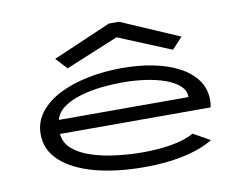

<svg xmlns="http://www.w3.org/2000/svg" viewBox="-76 -790 1152 904"><g transform="rotate(-10 500.0 -337.5)"><path d="M547 10Q413 10 310 -17.5Q207 -45 148.5 -98Q90 -151 90 -227Q90 -285 124.5 -330Q159 -375 218.5 -405.5Q278 -436 356 -452Q434 -468 521 -468Q599 -468 668 -454.5Q737 -441 790.5 -413Q844 -385 874 -343.5Q904 -302 904 -246Q904 -238 903 -229.5Q902 -221 900 -213H180Q184 -169 218.5 -139.5Q253 -110 307.5 -92.5Q362 -75 426 -67.5Q490 -60 551 -60Q622 -60 685.5 -70.5Q749 -81 795 -106L875 -61Q817 -26 733 -8Q649 10 547 10ZM186 -279H806Q806 -311 780.5 -334Q755 -357 712 -372Q669 -387 616.5 -394Q564 -401 511 -401Q464 -401 411.5 -395.5Q359 -390 311 -376Q263 -362 229.5 -338.5Q196 -315 186 -279ZM269 -511 219 -565 497 -685H545L823 -565L773 -511L521 -615Z"/></g></svg>

Font: Inconsolata UltraExpanded Thin
Style: Regular
Weight: 100
Width: 9
Monospace: yes
Designer: Raph Levien, Cyreal, Brenton Simpson
Foundry: Raph Levien, Cyreal, Google
Version: Version 3.100; ttfautohint (v1.8.4.7-5d5b)